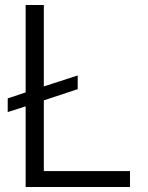

<svg xmlns="http://www.w3.org/2000/svg" viewBox="-20 -749 595 771"><path d="M156 -346V-62H502V2H83V-322L11 -299V-354L83 -378V-729H156V-402L292 -446V-391Z"/></svg>

Font: Sinter Normal
Style: Regular
Weight: 350
Foundry: Adobe & rsms
Version: Version 1.000